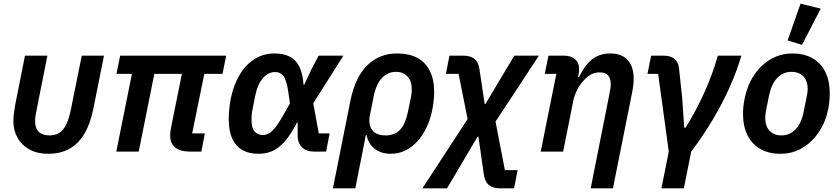

<svg xmlns="http://www.w3.org/2000/svg" viewBox="-20 -825 4572 1045"><path d="M238 -522 182 -241Q177 -216 174 -199.5Q171 -183 171 -167Q171 -127 191 -107.5Q211 -88 249 -88Q278 -88 300 -100Q322 -112 338.5 -143.5Q355 -175 367 -235L425 -522H546L487 -228Q470 -147 437.5 -94Q405 -41 356.5 -14.5Q308 12 242 12Q183 12 141 -11Q99 -34 76 -74Q53 -114 53 -164Q53 -185 55.5 -205.5Q58 -226 62 -251L116 -522Z M1076 0H1013Q960 0 933 -23Q906 -46 906 -88Q906 -95 907 -105.5Q908 -116 910 -126L970 -423H820L735 0H613L698 -423H614L634 -522H1211L1191 -423H1092L1026 -99H1095Z M1774 -99 1755 0H1687Q1647 0 1623 -24Q1599 -48 1600 -92V-159H1597Q1571 -109 1546.5 -76Q1522 -43 1496.5 -23.5Q1471 -4 1443.5 4Q1416 12 1386 12Q1335 12 1299 -8.5Q1263 -29 1244 -70.5Q1225 -112 1225 -174Q1225 -205 1228 -233.5Q1231 -262 1236 -288Q1251 -362 1284 -417.5Q1317 -473 1365.5 -503.5Q1414 -534 1473 -534Q1524 -534 1557.5 -516.5Q1591 -499 1609.5 -461.5Q1628 -424 1632 -364H1636L1675 -447L1714 -522H1849L1685 -263L1715 -99ZM1411 -90Q1426 -90 1442 -98Q1458 -106 1476 -128Q1494 -150 1517 -190L1558 -262L1548 -332Q1539 -390 1522 -411.5Q1505 -433 1478 -433Q1442 -433 1412.5 -401.5Q1383 -370 1369 -304L1355 -232Q1351 -215 1350 -201.5Q1349 -188 1349 -171Q1349 -128 1366 -109Q1383 -90 1411 -90Z M1792 200 1888 -281Q1914 -406 1979.5 -470Q2045 -534 2141 -534Q2206 -534 2250.5 -510.5Q2295 -487 2319 -440Q2343 -393 2343 -325Q2343 -299 2340 -273.5Q2337 -248 2332 -224Q2322 -175 2301.5 -131.5Q2281 -88 2252 -56Q2223 -24 2186.5 -6Q2150 12 2107 12Q2054 12 2018.5 -16Q1983 -44 1976 -89H1971L1914 200ZM2078 -88Q2130 -88 2158.5 -120Q2187 -152 2200 -215L2218 -302Q2219 -309 2220 -319Q2221 -329 2221 -341Q2221 -369 2211 -389.5Q2201 -410 2182 -422Q2163 -434 2134 -434Q2106 -434 2082 -419.5Q2058 -405 2041 -376.5Q2024 -348 2015 -306L1993 -196Q1987 -167 1993.5 -142.5Q2000 -118 2020.5 -103Q2041 -88 2078 -88Z M2426 -522H2502Q2542 -522 2563.5 -503.5Q2585 -485 2590 -445L2618 -259H2622L2779 -522H2913L2677 -163L2728 101H2797L2778 200H2701Q2663 200 2640.5 181.5Q2618 163 2613 122L2584 -81H2579L2413 200H2279L2525 -177L2476 -423H2407Z M3045 0H2923L3008 -423H2945L2965 -522H3051Q3087 -522 3109.5 -503Q3132 -484 3132 -449Q3132 -442 3131 -434Q3130 -426 3129 -420L3126 -406H3132Q3161 -468 3201.5 -501Q3242 -534 3301 -534Q3364 -534 3396.5 -498Q3429 -462 3429 -396Q3429 -379 3427 -361.5Q3425 -344 3421 -324L3316 200H3195L3297 -314Q3300 -328 3302 -342Q3304 -356 3304 -369Q3304 -398 3290 -414.5Q3276 -431 3243 -431Q3217 -431 3195 -418.5Q3173 -406 3155 -385Q3135 -363 3120.5 -334.5Q3106 -306 3100 -275Z M3580 200 3620 0 3562 -423H3504L3524 -522H3592Q3631 -522 3652 -503.5Q3673 -485 3676 -450L3693 -292L3704 -130H3711Q3766 -217 3811.5 -317Q3857 -417 3887 -522H4015Q3992 -443 3954 -356.5Q3916 -270 3863 -180Q3810 -90 3742 0L3702 200Z M4227 12Q4165 12 4119.5 -13.5Q4074 -39 4049 -87.5Q4024 -136 4024 -205Q4024 -228 4026.5 -249Q4029 -270 4033 -290Q4048 -362 4084.5 -416.5Q4121 -471 4174.5 -502.5Q4228 -534 4294 -534Q4355 -534 4400.5 -509Q4446 -484 4471 -435.5Q4496 -387 4496 -317Q4496 -295 4494 -273.5Q4492 -252 4488 -232Q4474 -162 4437 -106.5Q4400 -51 4346.5 -19.5Q4293 12 4227 12ZM4233 -88Q4278 -88 4310 -121Q4342 -154 4354 -217L4372 -305Q4373 -312 4374.5 -321Q4376 -330 4376 -340Q4376 -368 4366 -389.5Q4356 -411 4336 -422.5Q4316 -434 4287 -434Q4243 -434 4211 -401.5Q4179 -369 4166 -306L4148 -217Q4147 -211 4146 -202Q4145 -193 4145 -182Q4145 -154 4155 -133Q4165 -112 4185 -100Q4205 -88 4233 -88ZM4447 -778 4345 -581 4267 -605 4337 -805Z"/></svg>

Font: IBM Plex Sans SemiBold
Style: Italic
Weight: 600
Italic angle: -11.31°
Designer: Mike Abbink, Paul van der Laan, Pieter van Rosmalen
Foundry: Bold Monday
Version: Version 3.201